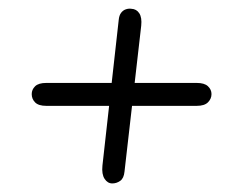

<svg xmlns="http://www.w3.org/2000/svg" viewBox="-20 -572 550 448"><path d="M242 -144Q231 -144 224 -154.8Q217 -165.5 219 -185.5L257 -525.5Q258 -536 262.5 -542Q267 -548 273.5 -550.2Q280 -552.5 286.5 -551.5Q298.5 -551 305 -541Q311.5 -531 309.5 -512L270.5 -171.5Q269 -156 260.5 -150Q252 -144 242 -144ZM88 -325Q70 -325 62 -333Q54 -341 54 -352.5Q54 -363 62 -370.8Q70 -378.5 88 -378.5H439Q457 -378.5 465.2 -370.8Q473.5 -363 473.5 -352.5Q473.5 -341.5 465.2 -333.2Q457 -325 439 -325Z"/></svg>

Font: Edu SA Hand Cursive
Style: Regular
Weight: 400
Designer: Tina and Corey Anderson, Eben Sorkin, Mirko Velimirovic
Foundry: Google for Education
Version: Version 2.000